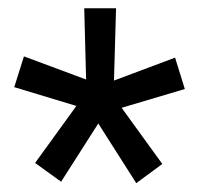

<svg xmlns="http://www.w3.org/2000/svg" viewBox="-20 -731 471 454"><path d="M13.7 -524.9 36.6 -597.7 183.6 -543 179.2 -711.4H254.4L249.5 -540.5L394 -594.7L417 -520.5L267.6 -476.1L363.8 -343.3L302.2 -297.9L212.4 -439L124.5 -301.3L63 -345.7L160.6 -480.5Z"/></svg>

Font: Heebo
Style: Regular
Weight: 400
Designer: Oded Ezer
Foundry: Meir Sadan
Version: Version 2.001; ttfautohint (v1.5.14-ce02) -l 8 -r 50 -G 200 